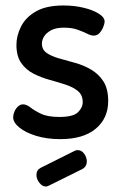

<svg xmlns="http://www.w3.org/2000/svg" viewBox="-20 -500 446 701"><path d="M200 8Q151 8 112 -4Q73 -16 50.5 -34.5Q28 -53 28 -72Q28 -81 32.5 -92Q37 -103 45.5 -111Q54 -119 64 -119Q77 -119 91.5 -107.5Q106 -96 130 -84.5Q154 -73 197 -73Q247 -73 264.5 -90Q282 -107 282 -127Q282 -153 264.5 -167.5Q247 -182 219.5 -191Q192 -200 161 -208.5Q130 -217 102.5 -231Q75 -245 57.5 -270Q40 -295 40 -336Q40 -370 57 -403.5Q74 -437 111.5 -458.5Q149 -480 212 -480Q250 -480 284 -472Q318 -464 340 -450.5Q362 -437 362 -421Q362 -414 357 -401.5Q352 -389 343.5 -379.5Q335 -370 322 -370Q312 -370 297 -377.5Q282 -385 262 -392Q242 -399 213 -399Q184 -399 166.5 -389.5Q149 -380 141 -367Q133 -354 133 -341Q133 -319 150 -307Q167 -295 195 -287Q223 -279 254 -270.5Q285 -262 312.5 -246Q340 -230 357.5 -203Q375 -176 375 -131Q375 -68 329.5 -30Q284 8 200 8ZM148 181Q134 181 123.5 167Q113 153 113 139Q113 121 128 113L252 51Q258 48 263 48Q278 48 287.5 61.5Q297 75 297 89Q297 108 281 117L160 177Q157 178 154 179.5Q151 181 148 181Z"/></svg>

Font: Dosis ExtraLight SemiBold
Style: Regular
Weight: 600
Version: Version 3.001; ttfautohint (v1.8.2)